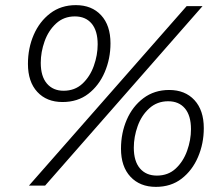

<svg xmlns="http://www.w3.org/2000/svg" viewBox="-20 -724 869 749"><path d="M93 0 708 -700H770L156 0ZM224 -326Q162 -326 125.5 -365.5Q89 -405 89 -475Q89 -536 111.5 -588Q134 -640 176 -672Q218 -704 276 -704Q338 -704 374.5 -664.5Q411 -625 411 -555Q411 -495 388.5 -442.5Q366 -390 324.5 -358Q283 -326 224 -326ZM228 -370Q272 -370 301.5 -397.5Q331 -425 346 -467Q361 -509 361 -551Q361 -604 337.5 -632Q314 -660 272 -660Q229 -660 199 -632.5Q169 -605 154 -563Q139 -521 139 -479Q139 -426 163 -398Q187 -370 228 -370ZM588 5Q526 5 489 -34.5Q452 -74 452 -144Q452 -205 474.5 -257Q497 -309 539.5 -341Q582 -373 640 -373Q702 -373 738.5 -333.5Q775 -294 775 -224Q775 -164 752.5 -111.5Q730 -59 688.5 -27Q647 5 588 5ZM592 -39Q636 -39 665.5 -66.5Q695 -94 710 -136Q725 -178 725 -220Q725 -273 701.5 -301Q678 -329 636 -329Q593 -329 562.5 -301.5Q532 -274 517 -232Q502 -190 502 -148Q502 -95 526 -67Q550 -39 592 -39Z"/></svg>

Font: MOST Montserrat
Style: Italic
Weight: 400
Italic angle: -11.3°
Designer: Julieta Ulanovsky
Foundry: Julieta Ulanovsky
Version: Version 8.000;March 11, 2024;FontCreator 15.0.0.2926 64-bit